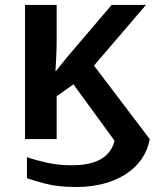

<svg xmlns="http://www.w3.org/2000/svg" viewBox="-20 -562 628 776"><path d="M289.1 193.8C447.8 193.8 565.4 118.2 585 0L359.9 -296.9L569.8 -542H431.2L264.2 -346.2C244.1 -323.2 226.1 -298.8 206.1 -274.9H204.1C206.5 -309.6 209 -356 209 -400.9V-542H81.1V0H209V-172.9L276.9 -221.2L442.9 6.8C425.8 77.6 361.8 106 270 106C235.4 106 201.7 102.5 169.9 95.7C138.2 88.4 110.8 81.1 88.9 73.2V158.2C105 164.1 129.9 171.4 164.6 180.7C198.7 189.5 240.2 193.8 289.1 193.8Z"/></svg>

Font: Noto Reveo Sans
Style: Regular
Weight: 600
Designer: Monotype Design Team
Foundry: Monotype Imaging Inc.
Version: Version 2.007